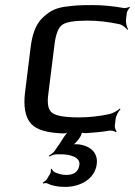

<svg xmlns="http://www.w3.org/2000/svg" viewBox="-20 -514 530 754"><path d="M292 133C288 160 271 173 240 173C225 173 209 169 194 162C189 159 184 152 183 148L180 150C180 153 180 161 178 166L164 190C161 195 152 201 148 203L149 207C153 205 162 204 168 207C185 216 209 220 236 220C295 220 353 189 360 130C365 88 338 63 301 55C290 52 269 51 260 55L261 59C270 55 283 41 290 31L297 20C299 16 303 5 302 3L297 5C299 8 312 9 316 9C349 7 381 4 410 -1C418 -2 431 1 435 5L438 2C434 -2 430 -13 431 -21L434 -46C435 -60 446 -78 453 -85L451 -88C443 -80 423 -69 410 -66C368 -57 328 -53 289 -53C236 -53 201 -59 186 -70C170 -81 165 -104 169 -139L194 -339C199 -380 209 -406 225 -417C241 -428 274 -433 325 -433C365 -433 407 -428 449 -419C461 -416 475 -405 480 -397L483 -399C478 -407 473 -426 475 -439L478 -463C479 -470 486 -481 490 -484L488 -487C483 -484 470 -481 463 -483C424 -490 384 -494 344 -494C293 -494 275 -493 231 -487C190 -480 170 -466 145 -442C119 -416 106 -376 100 -326L78 -148C72 -98 79 -57 98 -33C123 -1 169 7 226 10C234 10 246 8 252 5L251 2C244 5 236 17 231 24C220 42 208 60 195 78C190 86 178 94 172 97L174 101C180 97 193 92 202 92H219C254 92 295 102 292 133Z"/></svg>

Font: Gamestation Storm Oblique 
Style: Italic
Weight: 400
Designer: Jonas Hecksher
Foundry: Jonas Hecksher, Playtypeª, e-types AS
Version: Version 1.003